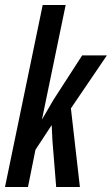

<svg xmlns="http://www.w3.org/2000/svg" viewBox="-38 -749 448 769"><path d="M-18 0 133 -729H225L130 -270L176 -349L291 -527H390L246 -315L282 0H187L172 -186L169 -248L104 -149L74 0Z"/></svg>

Font: Mona Sans Condensed Medium
Style: Italic
Weight: 500
Width: 3
Italic angle: -11.7°
Designer: Deni Anggara
Foundry: GitHub
Version: Version 1.001; ttfautohint (v1.8.4.7-5d5b);gftools[0.9.31]